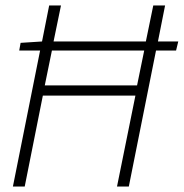

<svg xmlns="http://www.w3.org/2000/svg" viewBox="-20 -679 669 699"><path d="M50 -495 55 -523 133 -528 159 -659H202L175 -528H511L538 -659H581L555 -528H629L621 -495H548L449 0H406L473 -331H136L70 0H27L126 -495ZM143 -368H479L505 -495H169Z"/></svg>

Font: Source Code Pro Light
Style: Italic
Weight: 300
Italic angle: -11°
Monospace: yes
Designer: Paul D. Hunt, Teo Tuominen
Foundry: Adobe Systems Incorporated
Version: Version 1.050;PS 1.000;hotconv 16.6.51;makeotf.lib2.5.65220